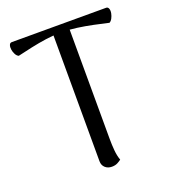

<svg xmlns="http://www.w3.org/2000/svg" viewBox="-130 -788 788 893"><g transform="rotate(-20 264.0 -341.0)"><path d="M271 11Q251 11 238 -1Q225 -13 225 -33L224 -676L304 -671L305 -114Q305 -85 307.5 -57Q310 -29 318 -7Q312 -2 300 4.5Q288 11 271 11ZM40 -622Q31 -626 25 -637Q19 -648 17 -661Q15 -674 18.5 -683.5Q22 -693 31 -693H498Q507 -693 510.5 -683.5Q514 -674 511.5 -661Q509 -648 503 -637Q497 -626 489 -622Q455 -630 417 -638Q379 -646 339.5 -651.5Q300 -657 262 -657Q225 -657 186.5 -651.5Q148 -646 111 -638Q74 -630 40 -622Z"/></g></svg>

Font: Arima Thin
Style: Regular
Weight: 400
Version: Version 1.100